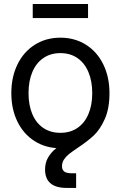

<svg xmlns="http://www.w3.org/2000/svg" viewBox="-20 -711 589 936"><path d="M35.2 -256.8Q35.2 -335.4 65.2 -397Q95.2 -458.5 149.7 -492.9Q204.1 -527.3 274.4 -527.3Q344.7 -527.3 399.2 -492.9Q453.6 -458.5 483.6 -397Q513.7 -335.4 513.7 -256.8Q513.7 -178.7 483.6 -117.7Q453.6 -56.6 399.2 -22.5Q344.7 11.7 274.4 11.7Q204.1 11.7 149.7 -22.5Q95.2 -56.6 65.2 -117.7Q35.2 -178.7 35.2 -256.8ZM429.7 -256.8Q429.7 -315.4 411.1 -359.6Q392.6 -403.8 357.4 -428Q322.3 -452.1 274.4 -452.1Q226.6 -452.1 191.4 -428Q156.2 -403.8 137.7 -359.9Q119.1 -315.9 119.1 -256.8Q119.1 -198.2 137.7 -154.5Q156.2 -110.8 191.2 -87.2Q226.1 -63.5 274.4 -63.5Q322.8 -63.5 357.7 -87.4Q392.6 -111.3 411.1 -155Q429.7 -198.7 429.7 -256.8ZM305.2 205.1Q252.4 205.1 226.1 182.6Q199.7 160.2 199.7 115.7Q199.7 81.5 214.8 56.2Q230 30.8 252.7 12.7Q275.4 -5.4 314.5 -30.3Q363.8 -62 394.3 -87.6Q424.8 -113.3 446.3 -155Q467.8 -196.8 467.8 -256.8H513.7Q513.7 -181.6 490.7 -130.4Q467.8 -79.1 436.5 -50Q405.3 -21 357.9 10.3Q330.6 28.8 315.9 40.5Q301.3 52.2 291.7 66.9Q282.2 81.5 282.2 99.6Q282.2 116.7 293.2 125.2Q304.2 133.8 332.5 133.8H351.1V205.1ZM409.2 -623H139.6V-691.4H409.2Z"/></svg>

Font: Intratopia Thin
Style: Regular
Weight: 100
Designer: Rasmus Andersson
Foundry: rsms
Version: Version 3.000;Glyphs 3.2.3 (3260)